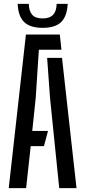

<svg xmlns="http://www.w3.org/2000/svg" viewBox="-20 -980 444 1000"><path d="M25.5 0 115 -800H291.5L300 -721H182.5L166 -469.5L148 -298H230L209 -219H140L116 0ZM288.5 0 240.5 -470.5 225.5 -678.5H303L378.5 0ZM202.5 -835Q136.5 -835 105.5 -865.5Q74.5 -896 72 -960H130Q130.5 -924 147 -904Q163.5 -884 202.5 -884Q274 -884 275 -960H332.5Q329.5 -896 298.8 -865.5Q268 -835 202.5 -835Z"/></svg>

Font: Big Shoulders Stencil Text Medium
Style: Regular
Weight: 500
Designer: Patric King
Foundry: XO Type Co
Version: Version 1.000